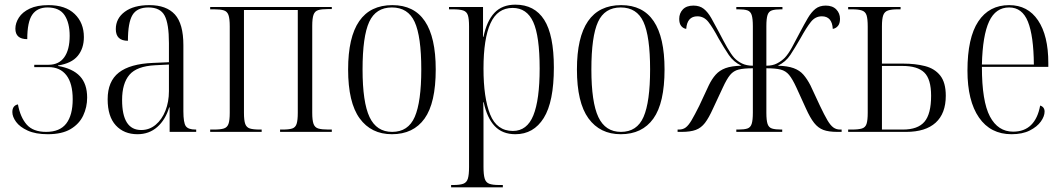

<svg xmlns="http://www.w3.org/2000/svg" viewBox="-20 -566 4562 824"><path d="M185 10Q133 10 99 -5.5Q65 -21 49 -43Q33 -65 33 -85Q33 -113 57 -118Q67 -63 94.5 -31.5Q122 0 178 0Q237 0 264.5 -36Q292 -72 292 -140Q292 -208 265 -243Q238 -278 188 -278H127V-288H188Q233 -288 256 -320.5Q279 -353 279 -412Q279 -468 257 -501Q235 -534 184 -534Q140 -534 118.5 -503Q97 -472 97 -398Q46 -398 46 -443Q46 -467 61 -490.5Q76 -514 107.5 -529Q139 -544 188 -544Q261 -544 300.5 -506Q340 -468 340 -407Q340 -358 313.5 -326Q287 -294 229 -285V-283Q292 -272 323 -239Q354 -206 354 -147Q354 -106 337 -70Q320 -34 283 -12Q246 10 185 10Z M570 10Q512 10 477 -28Q442 -66 442 -140Q442 -217 490 -254.5Q538 -292 636 -296L705 -299V-381Q705 -464 686.5 -499Q668 -534 617 -534Q568 -534 548.5 -501.5Q529 -469 529 -391Q477 -391 477 -441Q477 -487 515.5 -515.5Q554 -544 621 -544Q694 -544 730.5 -504Q767 -464 767 -372V-89Q767 -39 777.5 -24.5Q788 -10 819 -10H822V0H708V-105H706Q690 -52 655 -21Q620 10 570 10ZM586 -8Q621 -8 648 -30.5Q675 -53 690 -91Q705 -129 705 -175V-289L646 -286Q567 -282 535.5 -245Q504 -208 504 -137Q504 -8 586 -8Z M882 0V-10H899Q926 -10 940.5 -14.5Q955 -19 960.5 -34Q966 -49 966 -82V-453Q966 -486 960.5 -501.5Q955 -517 940.5 -521.5Q926 -526 899 -526H882V-536H1404V-527H1387Q1360 -527 1345.5 -522.5Q1331 -518 1325.5 -502.5Q1320 -487 1320 -455V-82Q1320 -50 1325.5 -34.5Q1331 -19 1346 -14.5Q1361 -10 1389 -10H1404V0H1182V-10H1193Q1220 -10 1234 -14.5Q1248 -19 1253 -34.5Q1258 -50 1258 -82V-523H1027V-82Q1027 -49 1032.5 -34Q1038 -19 1052.5 -14.5Q1067 -10 1095 -10H1103V0Z M1662 10Q1573 10 1523.5 -58Q1474 -126 1474 -268Q1474 -544 1664 -544Q1850 -544 1850 -268Q1850 -124 1802 -57Q1754 10 1662 10ZM1663 0Q1732 0 1760 -64.5Q1788 -129 1788 -268Q1788 -410 1759.5 -472Q1731 -534 1662 -534Q1593 -534 1564.5 -472Q1536 -410 1536 -268Q1536 -127 1566 -63.5Q1596 0 1663 0Z M1916 238V228H1925Q1954 228 1968.5 222.5Q1983 217 1988 200.5Q1993 184 1993 151V-453Q1993 -485 1988 -500.5Q1983 -516 1968 -521Q1953 -526 1923 -526H1907V-536H2053V-408H2055Q2069 -476 2102 -511Q2135 -546 2192 -546Q2274 -546 2315.5 -481Q2357 -416 2357 -276Q2357 -129 2313.5 -59.5Q2270 10 2192 10Q2136 10 2103 -25Q2070 -60 2056 -127H2054Q2055 -95 2055 -61Q2055 -27 2055 10V150Q2055 183 2060 200Q2065 217 2079.5 222.5Q2094 228 2122 228H2138V238ZM2181 -4Q2242 -4 2269 -71Q2296 -138 2296 -272Q2296 -411 2268.5 -471.5Q2241 -532 2180 -532Q2115 -532 2085 -466Q2055 -400 2055 -272Q2055 -146 2083.5 -75Q2112 -4 2181 -4Z M2644 10Q2555 10 2505.5 -58Q2456 -126 2456 -268Q2456 -544 2646 -544Q2832 -544 2832 -268Q2832 -124 2784 -57Q2736 10 2644 10ZM2645 0Q2714 0 2742 -64.5Q2770 -129 2770 -268Q2770 -410 2741.5 -472Q2713 -534 2644 -534Q2575 -534 2546.5 -472Q2518 -410 2518 -268Q2518 -127 2548 -63.5Q2578 0 2645 0Z M2888 0V-10H2894Q2911 -10 2923 -19Q2935 -28 2948 -50Q2961 -72 2981 -112L3022 -200Q3035 -227 3051.5 -245.5Q3068 -264 3093.5 -273.5Q3119 -283 3162 -284Q3128 -300 3107.5 -330.5Q3087 -361 3064 -401Q3039 -448 3020 -472Q3001 -496 2973 -496Q2929 -496 2925 -442Q2912 -444 2903.5 -454.5Q2895 -465 2895 -485Q2895 -509 2910.5 -525.5Q2926 -542 2956 -542Q2983 -542 3000.5 -528Q3018 -514 3032.5 -488.5Q3047 -463 3066 -427Q3085 -390 3101 -362Q3117 -334 3131 -318Q3145 -303 3164.5 -293.5Q3184 -284 3211 -284V-453Q3211 -486 3206 -501.5Q3201 -517 3187.5 -521.5Q3174 -526 3149 -526H3140V-536H3338V-526H3333Q3307 -526 3293 -521.5Q3279 -517 3274 -501.5Q3269 -486 3269 -454V-284Q3296 -284 3315 -294Q3334 -304 3348 -318Q3363 -334 3378.5 -362Q3394 -390 3413 -427Q3432 -463 3447 -488.5Q3462 -514 3479.5 -528Q3497 -542 3524 -542Q3553 -542 3569 -525.5Q3585 -509 3585 -485Q3585 -465 3576 -454.5Q3567 -444 3554 -442Q3551 -496 3507 -496Q3479 -496 3460 -472Q3441 -448 3415 -401Q3392 -361 3372 -330.5Q3352 -300 3318 -284Q3360 -283 3386 -273.5Q3412 -264 3428 -245.5Q3444 -227 3458 -200L3499 -112Q3518 -72 3531 -50Q3544 -28 3556.5 -19Q3569 -10 3585 -10H3592V0H3573Q3536 0 3513.5 -8.5Q3491 -17 3474 -38.5Q3457 -60 3439 -100L3398 -190Q3381 -227 3366.5 -244.5Q3352 -262 3330 -267.5Q3308 -273 3269 -273V-82Q3269 -50 3274 -34.5Q3279 -19 3293 -14.5Q3307 -10 3333 -10H3337V0H3140V-10H3149Q3174 -10 3187.5 -14.5Q3201 -19 3206 -34.5Q3211 -50 3211 -83V-273Q3172 -273 3150 -267.5Q3128 -262 3113.5 -244.5Q3099 -227 3082 -190L3040 -100Q3022 -60 3005.5 -38.5Q2989 -17 2966 -8.5Q2943 0 2906 0Z M3620 0V-10H3636Q3664 -10 3679 -14.5Q3694 -19 3699 -34.5Q3704 -50 3704 -82V-452Q3704 -485 3699 -500.5Q3694 -516 3679 -521Q3664 -526 3636 -526H3620V-536H3845V-526H3833Q3806 -526 3791 -521Q3776 -516 3770.5 -500.5Q3765 -485 3765 -453V-293H3857Q3908 -293 3949.5 -282.5Q3991 -272 4015 -242Q4039 -212 4039 -155Q4039 -79 3995.5 -39.5Q3952 0 3869 0ZM3855 -10Q3919 -10 3947.5 -43.5Q3976 -77 3976 -155Q3976 -226 3947 -254.5Q3918 -283 3853 -283H3765V-10Z M4321 10Q4231 10 4181.5 -61.5Q4132 -133 4132 -263Q4132 -404 4178.5 -474Q4225 -544 4311 -544Q4391 -544 4435 -478.5Q4479 -413 4479 -296V-279H4194Q4194 -131 4228.5 -66Q4263 -1 4328 -1Q4376 -1 4405 -29.5Q4434 -58 4444 -113Q4463 -107 4463 -87Q4463 -67 4447 -44.5Q4431 -22 4399.5 -6Q4368 10 4321 10ZM4417 -289Q4416 -412 4391.5 -473Q4367 -534 4311 -534Q4253 -534 4225 -474Q4197 -414 4194 -289Z"/></svg>

Font: Noto Serif Display Condensed Light
Style: Regular
Weight: 300
Width: 3
Designer: Monotype Design Team
Foundry: Monotype Imaging Inc.
Version: Version 2.009